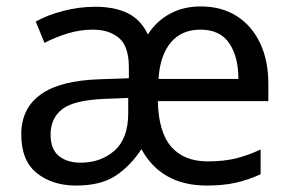

<svg xmlns="http://www.w3.org/2000/svg" viewBox="-20 -566 904 596"><path d="M603 -546Q668 -546 715 -516Q762 -486 787.5 -432Q813 -378 813 -306V-252H470Q472 -156 511.5 -110.5Q551 -65 625 -65Q675 -65 713 -74.5Q751 -84 789 -102V-25Q749 -7 710.5 1.5Q672 10 622 10Q481 10 419 -103Q385 -51 339 -20.5Q293 10 216 10Q143 10 94.5 -28.5Q46 -67 46 -149Q46 -229 106 -272.5Q166 -316 290 -320L380 -323V-357Q380 -422 349.5 -448Q319 -474 268 -474Q228 -474 189.5 -462Q151 -450 118 -433L91 -499Q126 -519 176 -532Q226 -545 275 -545Q337 -545 377.5 -524.5Q418 -504 439 -459Q465 -500 507 -523Q549 -546 603 -546ZM602 -474Q544 -474 510.5 -434.5Q477 -395 472 -321H720Q720 -390 691.5 -432Q663 -474 602 -474ZM303 -259Q209 -255 173 -227Q137 -199 137 -148Q137 -103 162.5 -82Q188 -61 230 -61Q293 -61 335.5 -98.5Q378 -136 378 -214V-262Z"/></svg>

Font: Noto Sans Tai Viet
Style: Regular
Weight: 400
Designer: Monotype Design Team
Foundry: Monotype Imaging Inc.
Version: Version 2.003; ttfautohint (v1.8.4.7-5d5b)